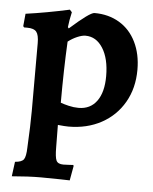

<svg xmlns="http://www.w3.org/2000/svg" viewBox="-52 -518 637 797"><g transform="rotate(5 267.0 -119.0)"><path d="M35 175Q63 173 71.5 161Q80 149 81 112Q86 17 86 -41V-324Q86 -358 75.5 -371Q65 -384 37 -384H24L20 -389L25 -441Q111 -453 207 -474L216 -464Q208 -429 205 -401L209 -396Q291 -469 310 -469Q369 -469 414 -442Q459 -415 483.5 -365Q508 -315 508 -250Q508 -173 474 -114Q440 -55 380 -22.5Q320 10 243 10Q229 10 199 7L200 100Q200 141 206.5 155Q213 169 236 169Q250 169 260.5 168Q271 167 277 167L279 171L268 232Q246 232 229 231L148 230Q95 230 27 236ZM381 -212Q381 -285 353.5 -328.5Q326 -372 281 -372Q267 -372 247 -363.5Q227 -355 209 -341Q203 -224 203 -86Q216 -81 237 -76Q258 -71 278 -71Q327 -71 354 -108Q381 -145 381 -212Z"/></g></svg>

Font: Alegreya
Style: Bold
Weight: 700
Designer: Juan Pablo del Peral
Foundry: Huerta Tipografica
Version: Version 2.008; ttfautohint (v1.8)